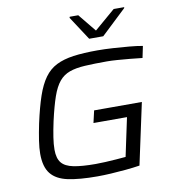

<svg xmlns="http://www.w3.org/2000/svg" viewBox="-97 -996 985 1089"><g transform="rotate(-10 395.5 -451.5)"><path d="M376 8Q272 8 206.5 -6Q141 -20 109.5 -59.5Q78 -99 78 -174Q78 -207 84.5 -250Q91 -293 102 -346Q122 -437 143 -498.5Q164 -560 192.5 -599.5Q221 -639 262 -659.5Q303 -680 360.5 -688Q418 -696 499 -696Q541 -696 588.5 -693Q636 -690 681 -686Q726 -682 758 -676L744 -609Q710 -613 672.5 -616.5Q635 -620 601 -622.5Q567 -625 542 -625Q468 -625 415 -622Q362 -619 326 -606Q290 -593 265.5 -563.5Q241 -534 222.5 -481Q204 -428 185 -344Q174 -293 168 -253.5Q162 -214 162 -183Q162 -133 183 -107.5Q204 -82 251.5 -72.5Q299 -63 378 -63Q402 -63 433.5 -64.5Q465 -66 497 -68.5Q529 -71 552 -73L599 -294H406L422 -364H697L621 -11Q583 -5 539.5 -1Q496 3 454 5.5Q412 8 376 8ZM465 -769 376 -905 378 -911H427L511 -808L631 -911H692L690 -905L546 -769Z"/></g></svg>

Font: Saira Expanded
Style: Italic
Weight: 400
Width: 7
Italic angle: -12°
Designer: Hector Gatti with collaboration of the Omnibus-Type team
Foundry: Omnibus-Type
Version: Version 1.101